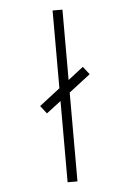

<svg xmlns="http://www.w3.org/2000/svg" viewBox="-51 -720 515 759"><g transform="rotate(-5 207.0 -341.0)"><path d="M186.5 0H225.6V-352.5L310.5 -418L286.1 -449.2L225.6 -402.3V-681.6H186.5V-373L104.5 -309.6L128.9 -278.3L186.5 -322.3Z"/></g></svg>

Font: Post No Bills Colombo Light
Style: Regular
Weight: 300
Designer: Kosala Senevirathne, Siva Puranthara, Lasantha Premarathna, Tharique Azeez
Foundry: Mooniak
Version: Version 1.220 ; ttfautohint (v1.6)